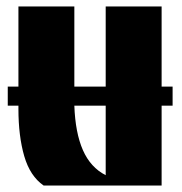

<svg xmlns="http://www.w3.org/2000/svg" viewBox="-20 -574 564 594"><path d="M115 0Q73 -29 55 -91Q37 -153 37 -237V-247H4V-306H37V-554H210V-306H307V-554H480V-306H514V-247H480V0ZM307 -32V-247H210Q213 -163 236.5 -109.5Q260 -56 307 -32Z"/></svg>

Font: Tac One
Style: Regular
Weight: 400
Designer: Oluseyi Olusanya, David Udoh, Eyiyemi Adegbite, Mirko Velimirović
Version: Version 1.003; ttfautohint (v1.8.4.7-5d5b)